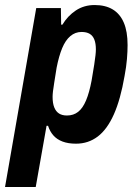

<svg xmlns="http://www.w3.org/2000/svg" viewBox="-48 -559 546 763"><path d="M-28 184 96 -527H194L195 -461H200Q221 -496 253.5 -517.5Q286 -539 328 -539Q371 -539 400 -521.5Q429 -504 444 -469Q459 -434 459 -380Q459 -355 456.5 -324.5Q454 -294 447 -257Q431 -164 404.5 -104.5Q378 -45 340.5 -16.5Q303 12 254 12Q223 12 200.5 3.5Q178 -5 164 -21Q150 -37 143 -59H137L94 184ZM218 -100Q244 -100 262.5 -114.5Q281 -129 294 -160Q307 -191 316 -239Q323 -279 326.5 -302.5Q330 -326 331.5 -339.5Q333 -353 333 -363Q333 -386 327 -401.5Q321 -417 308.5 -424.5Q296 -432 276 -432Q251 -432 231.5 -415.5Q212 -399 199 -367.5Q186 -336 177 -290Q171 -252 167.5 -230.5Q164 -209 162.5 -196Q161 -183 161 -174Q161 -149 167.5 -132.5Q174 -116 186.5 -108Q199 -100 218 -100Z"/></svg>

Font: Archivo Condensed
Style: Bold Italic
Weight: 700
Width: 3
Italic angle: -10°
Designer: Hector Gatti
Foundry: Omnibus-Type
Version: Version 2.001